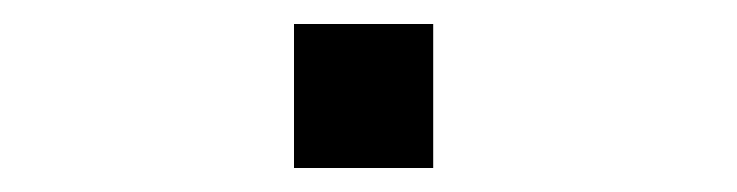

<svg xmlns="http://www.w3.org/2000/svg" viewBox="-20 -447 614 160"><path d="M225 -307H341V-427H225Z"/></svg>

Font: Bithumb Trading Sans Medium
Style: Regular
Weight: 500
Designer: Ham Hyungwon
Foundry: Bithumb
Version: Version 1.200;FEAKit 1.0